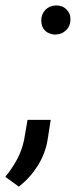

<svg xmlns="http://www.w3.org/2000/svg" viewBox="-68 -554 290 716"><path d="M85.9 -477.1C85.9 -469.2 87.4 -461.9 89.8 -455.6C92.3 -449.2 96.2 -443.4 101.1 -439C105.5 -434.6 111.3 -431.2 118.2 -428.7C124.5 -426.3 131.8 -424.8 139.6 -425.3C155.3 -425.8 168.5 -431.2 178.7 -441.4C189 -451.2 194.3 -463.9 194.8 -480C195.3 -496.1 189.9 -508.8 179.7 -519C169.4 -529.3 156.2 -534.2 140.1 -533.7C124 -533.2 111.3 -527.3 101.1 -517.1C90.8 -506.3 85.9 -493.2 85.9 -477.1ZM109.9 -35.2 121.1 -106.9H34.7L22 -33.2C16.6 -6.8 7.8 17.6 -4.4 40.5C-16.6 63 -31.2 84.5 -48.3 105.5L2.4 142.1C30.3 120.1 53.7 94.2 72.8 64C91.8 33.2 104.5 0.5 109.9 -35.2Z"/></svg>

Font: Roboto Condensed
Style: Italic
Weight: 400
Designer: Google
Version: Version 1.000;PS 001.000;hotconv 1.0.88;makeotf.lib2.5.64775